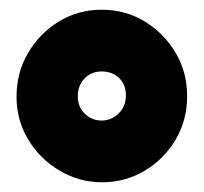

<svg xmlns="http://www.w3.org/2000/svg" viewBox="-20 -744 419 395"><path d="M190 -369Q143 -369 102.5 -393Q62 -417 38 -457Q14 -497 14 -545Q14 -595 38 -635.5Q62 -676 101.5 -700Q141 -724 189 -724Q238 -724 277.5 -700Q317 -676 341 -636Q365 -596 365 -546Q365 -497 341.5 -457Q318 -417 278 -393Q238 -369 190 -369ZM189 -496Q209 -496 224 -510.5Q239 -525 239 -548Q239 -570 225 -583.5Q211 -597 189 -597Q168 -597 154 -582.5Q140 -568 140 -546Q140 -524 154.5 -510Q169 -496 189 -496Z"/></svg>

Font: Fredoka
Style: Bold
Weight: 700
Designer: Ben Nathan
Foundry: Milena B. Brandão, Ben Nathan
Version: Version 2.001